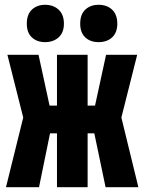

<svg xmlns="http://www.w3.org/2000/svg" viewBox="-20 -782 603 802"><path d="M5 0 77 -291 11 -553H141L187 -341H218V-553H346V-341H377L423 -553H553L487 -291L558 0H421L374 -225H346V0H218V-225H189L143 0ZM392 -606Q357 -606 336 -626Q315 -646 315 -683Q315 -722 336.5 -742Q358 -762 392 -762Q427 -762 448.5 -741.5Q470 -721 470 -683Q470 -646 448.5 -626Q427 -606 392 -606ZM168 -606Q135 -606 113.5 -625.5Q92 -645 92 -683Q92 -722 113.5 -742Q135 -762 168 -762Q203 -762 225 -741.5Q247 -721 247 -683Q247 -646 225 -626Q203 -606 168 -606Z"/></svg>

Font: Noto Sans Mono SemiCondensed Black
Style: Regular
Weight: 900
Width: 4
Designer: Monotype Design Team
Foundry: Monotype Imaging Inc.
Version: Version 2.014; ttfautohint (v1.8.4.7-5d5b)